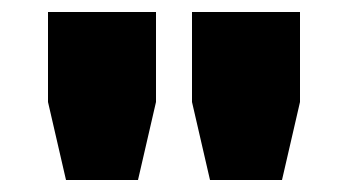

<svg xmlns="http://www.w3.org/2000/svg" viewBox="-20 -720 580 320"><path d="M240 -700V-550L210 -420H90L60 -550V-700ZM480 -700V-550L450 -420H330L300 -550V-700Z"/></svg>

Font: Imperial One
Style: Regular
Weight: 400
Designer: Jovanny Lemonad
Foundry: Jovanny Lemonad
Version: Version 1.000